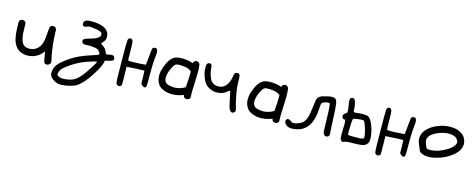

<svg xmlns="http://www.w3.org/2000/svg" viewBox="-36 -1232 5231 2123"><g transform="rotate(15 2580.0 -170.5)"><path d="M461.9 -344.7Q462.9 -260.7 473.6 -176.8Q484.4 -92.8 502 -10.7Q505.9 7.8 495.6 20Q485.4 32.2 471.7 36.1Q458 40 444.3 34.2Q430.7 28.3 426.8 9.8Q415 -45.9 406.2 -99.6Q402.3 -94.7 399.4 -90.3Q396.5 -85.9 392.6 -81.1Q373 -57.6 347.7 -40.5Q322.3 -23.4 293.5 -14.2Q264.6 -4.9 234.4 -3.9Q204.1 -2.9 174.8 -10.7Q123 -25.4 95.7 -61.5Q68.4 -97.7 56.6 -144Q44.9 -190.4 43 -240.7Q41 -291 40 -334Q40 -352.5 51.8 -361.8Q63.5 -371.1 78.1 -371.1Q92.8 -371.1 105 -361.8Q117.2 -352.5 118.2 -334Q119.1 -294.9 119.6 -254.9Q120.1 -214.8 127.9 -179.7Q131.8 -160.2 136.7 -146Q141.6 -131.8 152.3 -116.2Q157.2 -109.4 157.7 -108.4Q158.2 -107.4 160.2 -106.4Q174.8 -94.7 179.7 -92.3Q184.6 -89.8 191.4 -87.9Q232.4 -76.2 274.4 -90.3Q316.4 -104.5 341.8 -141.6Q356.4 -165 363.8 -190.4Q371.1 -215.8 374 -241.7Q377 -267.6 378.4 -294.4Q379.9 -321.3 383.8 -347.7Q383.8 -377 398.9 -386.2Q414.1 -395.5 430.7 -392.6Q440.4 -389.6 446.3 -385.7L454.1 -378.9Q464.8 -361.3 461.9 -344.7Z M990.2 -133.8Q990.2 -138.7 984.4 -138.7Q980.5 -138.7 950.2 -128.9Q928.7 -122.1 877.9 -105.5Q821.3 -86.9 753.4 -46.9Q685.5 -6.8 641.6 34.2Q616.2 58.6 609.4 84L604.5 107.4Q604.5 113.3 612.3 122.1Q632.8 141.6 674.8 141.6Q688.5 141.6 697.3 140.6Q754.9 135.7 793 117.2Q831.1 98.6 869.1 53.7Q898.4 19.5 944.3 -51.3Q990.2 -122.1 990.2 -133.8ZM758.8 -545.9Q773.4 -552.7 804.7 -552.7H840.8Q932.6 -549.8 981.4 -516.6Q1026.4 -486.3 1026.4 -429.7Q1026.4 -387.7 997.1 -362.3Q985.4 -351.6 985.4 -345.7Q985.4 -337.9 1002 -329.1Q1037.1 -309.6 1056.6 -262.7L1067.4 -241.2L1101.6 -248Q1119.1 -252 1130.9 -252Q1160.2 -252 1165 -224.6Q1166 -220.7 1166 -211.9Q1166 -199.2 1152.8 -192.9Q1139.6 -186.5 1100.6 -177.7L1072.3 -171.9L1067.4 -146.5Q1055.7 -93.8 987.3 9.8Q913.1 125 845.7 168Q816.4 186.5 764.2 199.2Q711.9 211.9 668.9 211.9Q658.2 211.9 641.6 210Q608.4 204.1 577.6 182.1Q546.9 160.2 539.1 134.8Q535.2 124 535.2 111.3Q535.2 76.2 553.7 36.1Q579.1 -12.7 678.7 -81.1Q770.5 -145.5 909.2 -188.5Q915 -191.4 926.8 -194.3Q987.3 -212.9 992.2 -220.7Q993.2 -223.6 993.2 -229.5Q993.2 -241.2 975.6 -258.8Q963.9 -270.5 954.1 -274.9Q944.3 -279.3 915 -283.2Q890.6 -287.1 863.3 -287.1Q846.7 -287.1 839.8 -286.1Q833 -285.2 820.3 -285.2Q776.4 -285.2 776.4 -317.4Q776.4 -334 789.1 -342.3Q801.8 -350.6 843.8 -362.3Q960.9 -391.6 960.9 -439.5Q960.9 -458 937.5 -469.2Q914.1 -480.5 856.4 -487.3Q832 -491.2 820.3 -491.2Q807.6 -491.2 786.1 -484.4Q768.6 -476.6 756.8 -476.6Q740.2 -476.6 733.4 -493.2Q731.4 -502.9 731.4 -505.9Q731.4 -533.2 758.8 -545.9Z M1524.4 -266.6Q1524.4 -279.3 1531.7 -336.9Q1539.1 -394.5 1539.1 -408.2Q1539.1 -432.6 1548.3 -442.4Q1557.6 -452.1 1573.2 -452.1Q1586.9 -452.1 1593.8 -443.4Q1604.5 -430.7 1604.5 -405.3Q1604.5 -379.9 1599.6 -346.7Q1592.8 -288.1 1592.8 -197.3V-149.4V-67.4Q1592.8 -12.7 1585.9 -6.8Q1577.1 1 1569.3 1Q1558.6 1 1542 -13.7L1527.3 -27.3L1526.4 -102.5L1523.4 -177.7L1433.6 -174.8Q1339.8 -170.9 1333 -168.9L1321.3 -167L1323.2 -69.3Q1323.2 -55.7 1323.7 -31.2Q1324.2 -6.8 1324.2 2.9Q1324.2 12.7 1324.2 20.5Q1324.2 28.3 1324.2 34.2L1323.2 39.1Q1321.3 47.9 1311.5 54.2Q1301.8 60.5 1292 60.5Q1283.2 60.5 1280.3 57.6Q1266.6 51.8 1260.7 39.1Q1253.9 24.4 1252.9 -214.8Q1252 -293.9 1252 -382.8Q1252 -458 1259.8 -469.7Q1269.5 -482.4 1282.2 -482.4Q1305.7 -482.4 1312.5 -453.1Q1317.4 -434.6 1317.4 -341.8Q1317.4 -247.1 1321.3 -241.2Q1324.2 -236.3 1350.6 -236.3Q1382.8 -236.3 1409.2 -237.3Q1500 -242.2 1509.8 -243.2Q1520.5 -244.1 1522.5 -248.5Q1524.4 -252.9 1524.4 -266.6Z M1777.3 -26.4Q1744.1 -41 1725.1 -66.9Q1706.1 -92.8 1698.7 -124Q1691.4 -155.3 1694.3 -189Q1697.3 -222.7 1708 -253.9Q1716.8 -278.3 1728 -304.7Q1739.3 -331.1 1754.9 -353.5Q1770.5 -376 1792 -392.1Q1813.5 -408.2 1842.8 -413.1Q1873 -418 1903.8 -416.5Q1934.6 -415 1964.8 -410.2Q1978.5 -408.2 1991.2 -403.8Q2003.9 -399.4 2016.6 -394.5Q2017.6 -409.2 2029.8 -418.9Q2042 -428.7 2055.7 -428.7Q2072.3 -428.7 2082.5 -417.5Q2092.8 -406.2 2094.7 -390.6Q2099.6 -345.7 2099.1 -300.8Q2098.6 -255.9 2096.2 -210.9Q2093.8 -166 2092.3 -121.1Q2090.8 -76.2 2092.8 -31.2Q2093.8 -12.7 2081.5 -3.4Q2069.3 5.9 2054.7 5.9Q2040 5.9 2027.8 -3.4Q2015.6 -12.7 2014.6 -31.2Q1959 -7.8 1896.5 -4.4Q1834 -1 1777.3 -26.4ZM1784.2 -238.3Q1778.3 -220.7 1773.4 -198.2Q1768.6 -175.8 1770.5 -155.3Q1772.5 -134.8 1783.2 -117.7Q1793.9 -100.6 1818.4 -93.8Q1868.2 -78.1 1918.5 -85Q1968.8 -91.8 2012.7 -120.1Q2016.6 -168 2019 -212.9Q2021.5 -257.8 2020.5 -303.7Q2003.9 -314.5 1986.8 -322.8Q1969.7 -331.1 1949.2 -334Q1928.7 -336.9 1905.8 -338.4Q1882.8 -339.8 1861.3 -337.9Q1859.4 -337.9 1851.1 -335.4Q1842.8 -333 1841.8 -332Q1832 -327.1 1824.2 -316.4Q1811.5 -298.8 1801.8 -278.8Q1792 -258.8 1784.2 -238.3Z M2199.2 -443.4Q2214.8 -443.4 2221.7 -431.6Q2228.5 -419.9 2229.5 -390.6Q2231.4 -357.4 2244.6 -316.4Q2257.8 -275.4 2272.5 -256.8Q2301.8 -220.7 2354.5 -220.7Q2407.2 -220.7 2440.4 -258.8Q2474.6 -299.8 2483.4 -359.4Q2487.3 -392.6 2494.1 -403.3Q2503.9 -418 2523.4 -418Q2543 -418 2550.8 -404.3Q2557.6 -386.7 2557.6 -327.1Q2558.6 -252 2578.1 -159.2Q2594.7 -77.1 2606.4 -41Q2613.3 -19.5 2613.3 -11.7Q2613.3 -1 2602.5 9.3Q2591.8 19.5 2580.1 19.5Q2558.6 19.5 2544.9 -10.3Q2531.2 -40 2515.6 -123Q2501 -191.4 2500 -197.3Q2498 -206.1 2493.2 -206.1Q2484.4 -206.1 2469.7 -192.4Q2424.8 -151.4 2353.5 -151.4Q2335 -151.4 2325.2 -153.3Q2236.3 -171.9 2199.2 -247.1Q2165 -318.4 2165 -387.7Q2165 -421.9 2175.3 -432.6Q2185.5 -443.4 2199.2 -443.4Z M2792 -26.4Q2758.8 -41 2739.7 -66.9Q2720.7 -92.8 2713.4 -124Q2706.1 -155.3 2709 -189Q2711.9 -222.7 2722.7 -253.9Q2731.4 -278.3 2742.7 -304.7Q2753.9 -331.1 2769.5 -353.5Q2785.2 -376 2806.6 -392.1Q2828.1 -408.2 2857.4 -413.1Q2887.7 -418 2918.5 -416.5Q2949.2 -415 2979.5 -410.2Q2993.2 -408.2 3005.9 -403.8Q3018.6 -399.4 3031.2 -394.5Q3032.2 -409.2 3044.4 -418.9Q3056.6 -428.7 3070.3 -428.7Q3086.9 -428.7 3097.2 -417.5Q3107.4 -406.2 3109.4 -390.6Q3114.3 -345.7 3113.8 -300.8Q3113.3 -255.9 3110.8 -210.9Q3108.4 -166 3106.9 -121.1Q3105.5 -76.2 3107.4 -31.2Q3108.4 -12.7 3096.2 -3.4Q3084 5.9 3069.3 5.9Q3054.7 5.9 3042.5 -3.4Q3030.3 -12.7 3029.3 -31.2Q2973.6 -7.8 2911.1 -4.4Q2848.6 -1 2792 -26.4ZM2798.8 -238.3Q2793 -220.7 2788.1 -198.2Q2783.2 -175.8 2785.2 -155.3Q2787.1 -134.8 2797.9 -117.7Q2808.6 -100.6 2833 -93.8Q2882.8 -78.1 2933.1 -85Q2983.4 -91.8 3027.3 -120.1Q3031.2 -168 3033.7 -212.9Q3036.1 -257.8 3035.2 -303.7Q3018.6 -314.5 3001.5 -322.8Q2984.4 -331.1 2963.9 -334Q2943.4 -336.9 2920.4 -338.4Q2897.5 -339.8 2876 -337.9Q2874 -337.9 2865.7 -335.4Q2857.4 -333 2856.4 -332Q2846.7 -327.1 2838.9 -316.4Q2826.2 -298.8 2816.4 -278.8Q2806.6 -258.8 2798.8 -238.3Z M3535.2 -422.9Q3578.1 -434.6 3606.4 -434.6Q3630.9 -434.6 3641.6 -425.8Q3660.2 -410.2 3666 -369.1Q3671.9 -328.1 3677.7 -190.4Q3681.6 -83 3686.5 -35.2Q3688.5 -15.6 3677.7 -4.9Q3668.9 4.9 3654.3 4.9Q3634.8 4.9 3623 -10.7Q3616.2 -20.5 3613.8 -40Q3611.3 -59.6 3610.4 -138.7Q3605.5 -344.7 3595.7 -357.4Q3592.8 -362.3 3583 -362.3Q3552.7 -362.3 3517.6 -344.7Q3506.8 -339.8 3503.9 -326.7Q3501 -313.5 3498 -255.9Q3483.4 -23.4 3317.4 12.7Q3288.1 19.5 3261.7 19.5Q3223.6 19.5 3201.2 2.9Q3172.9 -17.6 3172.9 -44.9Q3172.9 -70.3 3199.2 -71.3H3202.1Q3213.9 -71.3 3231.4 -57.6Q3247.1 -43.9 3259.8 -43.9Q3260.7 -43.9 3265.6 -44.4Q3270.5 -44.9 3273.4 -44.9Q3326.2 -52.7 3361.3 -80.1Q3389.6 -100.6 3404.3 -147Q3418.9 -193.4 3428.7 -284.2Q3433.6 -333 3437 -349.6Q3440.4 -366.2 3448.2 -377.9Q3460 -395.5 3476.6 -404.3Q3493.2 -413.1 3535.2 -422.9Z M4008.8 -270.5Q3999 -275.4 3989.3 -275.4Q3984.4 -275.4 3978 -274.9Q3971.7 -274.4 3960 -272.9Q3948.2 -271.5 3938.5 -270.5Q3896.5 -265.6 3890.6 -259.8Q3884.8 -253.9 3881.8 -212.9Q3878.9 -163.1 3878.9 -122.1Q3878.9 -77.1 3883.8 -74.2Q3890.6 -70.3 3965.8 -70.3Q4028.3 -70.3 4045.4 -75.2Q4062.5 -80.1 4062.5 -95.7Q4062.5 -132.8 4042 -198.2Q4021.5 -263.7 4008.8 -270.5ZM3827.1 -482.4Q3845.7 -482.4 3855.5 -460.9Q3874 -408.2 3874 -359.4Q3874 -341.8 3876.5 -336.9Q3878.9 -332 3889.6 -332Q3891.6 -332 3913.1 -334Q3952.1 -338.9 3975.6 -338.9Q4026.4 -338.9 4043 -330.1Q4074.2 -314.5 4103 -238.3Q4131.8 -162.1 4131.8 -88.9Q4131.8 -34.2 4084 -12.7Q4059.6 -1 3968.8 0Q3875 1 3867.2 7.8Q3856.4 15.6 3846.7 15.6Q3831.1 15.6 3820.3 1Q3810.5 -9.8 3810.5 -45.9Q3810.5 -85.9 3811.5 -119.1Q3811.5 -133.8 3812.5 -152.3Q3813.5 -170.9 3813.5 -177.7Q3813.5 -227.5 3803.7 -227.5Q3787.1 -227.5 3778.3 -236.8Q3769.5 -246.1 3769.5 -259.8Q3769.5 -283.2 3793.9 -297.9Q3805.7 -303.7 3808.1 -308.1Q3810.5 -312.5 3810.5 -329.1Q3810.5 -347.7 3803.7 -390.6Q3796.9 -426.8 3796.9 -446.3Q3796.9 -468.8 3807.1 -475.6Q3817.4 -482.4 3827.1 -482.4Z M4487.3 -266.6Q4487.3 -279.3 4494.6 -336.9Q4502 -394.5 4502 -408.2Q4502 -432.6 4511.2 -442.4Q4520.5 -452.1 4536.1 -452.1Q4549.8 -452.1 4556.6 -443.4Q4567.4 -430.7 4567.4 -405.3Q4567.4 -379.9 4562.5 -346.7Q4555.7 -288.1 4555.7 -197.3V-149.4V-67.4Q4555.7 -12.7 4548.8 -6.8Q4540 1 4532.2 1Q4521.5 1 4504.9 -13.7L4490.2 -27.3L4489.3 -102.5L4486.3 -177.7L4396.5 -174.8Q4302.7 -170.9 4295.9 -168.9L4284.2 -167L4286.1 -69.3Q4286.1 -55.7 4286.6 -31.2Q4287.1 -6.8 4287.1 2.9Q4287.1 12.7 4287.1 20.5Q4287.1 28.3 4287.1 34.2L4286.1 39.1Q4284.2 47.9 4274.4 54.2Q4264.6 60.5 4254.9 60.5Q4246.1 60.5 4243.2 57.6Q4229.5 51.8 4223.6 39.1Q4216.8 24.4 4215.8 -214.8Q4214.8 -293.9 4214.8 -382.8Q4214.8 -458 4222.7 -469.7Q4232.4 -482.4 4245.1 -482.4Q4268.6 -482.4 4275.4 -453.1Q4280.3 -434.6 4280.3 -341.8Q4280.3 -247.1 4284.2 -241.2Q4287.1 -236.3 4313.5 -236.3Q4345.7 -236.3 4372.1 -237.3Q4462.9 -242.2 4472.7 -243.2Q4483.4 -244.1 4485.4 -248.5Q4487.3 -252.9 4487.3 -266.6Z M4908.2 -450.2Q4939.5 -454.1 4973.6 -452.6Q5007.8 -451.2 5039.1 -440.9Q5070.3 -430.7 5095.7 -410.2Q5121.1 -389.6 5134.8 -356.4Q5144.5 -333 5145 -309.1Q5145.5 -285.2 5138.2 -263.2Q5130.9 -241.2 5116.7 -221.2Q5102.5 -201.2 5084 -184.6Q5043.9 -148.4 4996.1 -123Q4948.2 -97.7 4895.5 -84Q4873 -78.1 4849.1 -73.7Q4825.2 -69.3 4800.8 -69.3Q4776.4 -69.3 4752.9 -74.7Q4729.5 -80.1 4709 -92.8Q4694.3 -101.6 4691.4 -116.2Q4685.5 -132.8 4678.7 -147.5Q4671.9 -162.1 4665.5 -177.7Q4659.2 -193.4 4655.3 -209Q4651.4 -224.6 4651.4 -241.2Q4651.4 -274.4 4665.5 -304.2Q4679.7 -334 4704.1 -356.4Q4745.1 -395.5 4798.8 -418.9Q4852.5 -442.4 4908.2 -450.2ZM5018.6 -366.2Q4992.2 -376 4961.9 -376Q4929.7 -377 4897.5 -369.6Q4865.2 -362.3 4835.9 -349.6Q4808.6 -338.9 4779.8 -319.8Q4751 -300.8 4737.3 -273.4Q4729.5 -258.8 4730 -243.7Q4730.5 -228.5 4734.9 -213.4Q4739.3 -198.2 4746.6 -183.1Q4753.9 -168 4759.8 -153.3Q4775.4 -149.4 4779.3 -149.4Q4781.2 -148.4 4784.2 -148.4Q4787.1 -148.4 4789.1 -148.4Q4808.6 -146.5 4824.2 -149.4Q4835 -149.4 4851.6 -153.3Q4877 -158.2 4900.4 -166.5Q4923.8 -174.8 4943.4 -184.6Q4965.8 -195.3 4987.3 -208Q5008.8 -220.7 5023.4 -234.4Q5033.2 -243.2 5042 -252.9Q5046.9 -257.8 5048.8 -260.7Q5053.7 -267.6 5056.6 -271Q5059.6 -274.4 5061.5 -279.3Q5065.4 -286.1 5065.4 -290Q5066.4 -292 5066.9 -294.9Q5067.4 -297.9 5068.4 -299.8V-310.5Q5067.4 -314.5 5067.4 -316.4Q5067.4 -318.4 5066.4 -320.3Q5063.5 -327.1 5061 -330.6Q5058.6 -334 5055.7 -337.9Q5056.6 -336.9 5053.2 -340.8Q5049.8 -344.7 5048.8 -345.7L5041 -353.5Q5036.1 -356.4 5030.3 -360.4Q5024.4 -364.3 5018.6 -366.2Z"/></g></svg>

Font: Schoolbell
Style: Regular
Weight: 400
Designer: Font Diner, Inc
Foundry: Font Diner, Inc
Version: Version 1.001